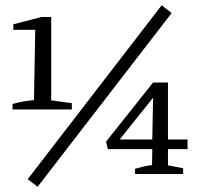

<svg xmlns="http://www.w3.org/2000/svg" viewBox="-20 -666 764 735"><path d="M28 -247V-268Q49 -274 69.5 -277.5Q90 -281 110 -283L115 -552H31V-573L139 -601H176V-282L255 -271V-247ZM124 49 86 20 599 -646 637 -616ZM497 0V-20Q514 -25 529.5 -28.5Q545 -32 562 -34L563 -95H393L386 -124L566 -350H623V-132H698V-95H623V-33L681 -22V0ZM438 -132H563L566 -292Z"/></svg>

Font: Piazzolla SC
Style: Regular
Weight: 400
Designer: Juan Pablo del Peral
Foundry: Huerta Tipografica
Version: Version 1.330